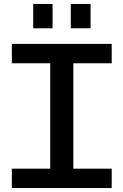

<svg xmlns="http://www.w3.org/2000/svg" viewBox="-20 -951 624 971"><path d="M234 -82V-647H351V-82ZM40 0V-98H545V0ZM40 -631V-729H545V-631ZM148 -808V-931H246V-808ZM338 -808V-931H438V-808Z"/></svg>

Font: Hubot Sans Medium
Style: Regular
Weight: 500
Designer: Deni Anggara
Foundry: GitHub, Inc., Subsidiary of Microsoft Corporation
Version: Version 2.000